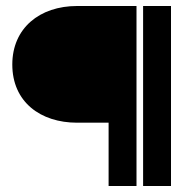

<svg xmlns="http://www.w3.org/2000/svg" viewBox="-20 -600 616 640"><path d="M21 -385C21 -260 115 -191 237 -191H342V20H435V-580H237C112 -580 21 -506 21 -385ZM457 20H550V-580H457Z"/></svg>

Font: Charger Pro
Style: ExBdExt
Weight: 400
Designer: Jasper
Foundry: Cannot Into Space Fonts
Version: Version 1.09